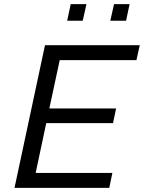

<svg xmlns="http://www.w3.org/2000/svg" viewBox="-20 -906 694 926"><path d="M50 0 197 -688H654L638 -616H268L218 -383H540L525 -312H203L152 -72H522L507 0ZM512 -806 530 -886H605L588 -806ZM304 -806 321 -886H397L379 -806Z"/></svg>

Font: Saira
Style: Italic
Weight: 400
Italic angle: -12°
Designer: Hector Gatti with collaboration of the Omnibus-Type team
Foundry: Omnibus-Type
Version: Version 1.100; ttfautohint (v1.8.3)